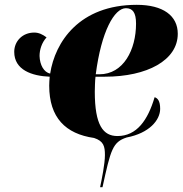

<svg xmlns="http://www.w3.org/2000/svg" viewBox="-20 -566 757 796"><path d="M395 210H405C439 54 447 23 505 4C599 -14 644 -68 644 -115C644 -147 634 -159 621 -163C593 -68 547 -2 467 -2C408 -2 373 -46 373 -186C373 -195 374 -236 376 -248H415C590 -248 717 -316 717 -426C717 -501 656 -546 547 -546C308 -546 208 -391 188 -261C162 -266 145 -297 144 -334C144 -360 153 -389 173 -411C157 -423 141 -431 122 -431C73 -431 39 -395 39 -351C39 -276 112 -251 186 -248C185 -235 184 -223 184 -211C184 -78 252 -11 370 6C410 19 415 41 415 77C415 113 402 177 395 210ZM392 -258H377C400 -436 454 -532 502 -532C530 -532 544 -514 544 -468C544 -360 492 -258 392 -258Z"/></svg>

Font: Noto Serif Display Black
Style: Italic
Weight: 900
Italic angle: -12°
Designer: Monotype Design Team
Foundry: Monotype Imaging Inc.
Version: Version 2.009